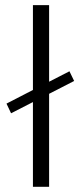

<svg xmlns="http://www.w3.org/2000/svg" viewBox="-20 -717 305 737"><path d="M4.9 -319.3 22.5 -282.2 106.4 -325.2V0H168.5V-356.9L264.6 -406.2L246.6 -443.4L168.5 -403.3V-697.3H106.4V-371.6Z"/></svg>

Font: Estedad Light
Style: Regular
Weight: 300
Designer: Amin Abedi
Version: Version 7.3